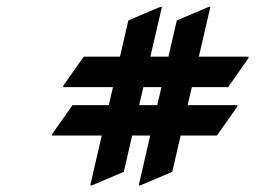

<svg xmlns="http://www.w3.org/2000/svg" viewBox="-20 -650 747 561"><path d="M243.7 -108.4 277.3 -253.9H131.8L132.8 -258.8L191.9 -342.8H297.9L310.1 -395.5H164.6L165.5 -400.4L224.6 -484.4H330.6L355 -590.3L448.2 -629.9H453.1L419.4 -484.4H472.2L496.6 -590.3L589.8 -629.9H594.7L561 -484.4H706.5L705.6 -479.5L646.5 -395.5H540.5L528.3 -342.8H673.8L672.9 -337.9L613.8 -253.9H507.8L483.4 -147.9L390.1 -108.4H385.3L418.9 -253.9H366.2L341.8 -147.9L248.5 -108.4ZM386.7 -342.8H439.5L451.7 -395.5H398.9Z"/></svg>

Font: Nova Script
Style: Regular
Weight: 400
Italic angle: -13°
Version: Version 2.001